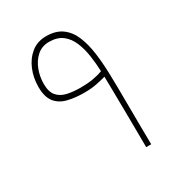

<svg xmlns="http://www.w3.org/2000/svg" viewBox="-153 -725 760 823"><g transform="rotate(-30 226.5 -313.0)"><path d="M219.7 -334.5Q172.4 -334.5 136.5 -343.8Q100.6 -353 80.3 -378.9Q60.1 -404.8 60.1 -454.1Q60.1 -499 76.4 -538.3Q92.8 -577.6 123.3 -602.1Q153.8 -626.5 196.8 -626.5Q244.6 -626.5 274.7 -604.5Q304.7 -582.5 320.8 -544.2Q336.9 -505.9 343.8 -456.1Q350.6 -406.2 352.1 -350.1Q353 -326.2 353.5 -283.4Q354 -240.7 354.2 -189.7Q354.5 -138.7 355 -88.6Q355.5 -38.6 356 0H331.1Q331.1 -36.6 330.6 -84.5Q330.1 -132.3 329.6 -182.1Q329.1 -231.9 328.4 -276.4Q327.6 -320.8 327.1 -351.1Q303.7 -344.2 277.8 -339.4Q252 -334.5 219.7 -334.5ZM215.3 -361.3Q249.5 -361.3 276.1 -365.7Q302.7 -370.1 326.2 -378.9Q324.7 -417.5 319.1 -456.3Q313.5 -495.1 300 -527.6Q286.6 -560.1 261.5 -579.6Q236.3 -599.1 195.8 -599.1Q160.2 -599.1 135.7 -577.4Q111.3 -555.7 98.9 -522.5Q86.4 -489.3 86.4 -454.1Q86.4 -414.1 104 -394Q121.6 -374 150.9 -367.7Q180.2 -361.3 215.3 -361.3Z"/></g></svg>

Font: Vazirmatn RD FD Thin
Style: Regular
Weight: 100
Designer: Saber Rastikerdar
Foundry: Saber Rastikerdar
Version: Version 33.003